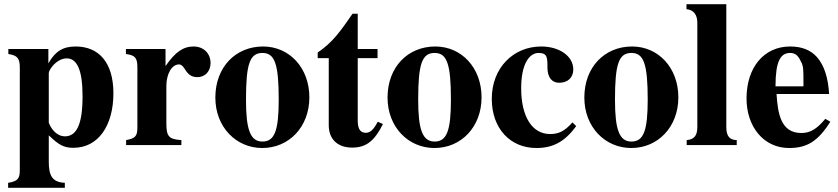

<svg xmlns="http://www.w3.org/2000/svg" viewBox="-20 -696 4020 921"><path d="M212 -461H20V-437C64 -430 75 -416 75 -372V118C75 160 67 173 19 181V205H291V181C230 178 214 146 214 79V-47C262 0 287 13 332 13C452 13 524 -94 524 -249C524 -396 454 -473 343 -473C284 -473 246 -452 212 -392ZM214 -346C214 -352 221 -366 232 -379C252 -403 277 -416 300 -416C351 -416 376 -357 376 -234C376 -96 346 -42 291 -42C258 -42 229 -69 214 -107Z M774 -461H584V-437C627 -431 639 -420 639 -373V-84C639 -43 629 -32 585 -24V0H850V-24C789 -28 778 -42 778 -106V-283C778 -342 804 -387 839 -387C847 -387 856 -382 867 -364C884 -336 901 -326 927 -326C964 -326 990 -354 990 -394C990 -440 956 -473 909 -473C859 -473 821 -447 774 -379Z M1464 -229C1464 -371 1368 -473 1242 -473C1110 -473 1013 -374 1013 -228C1013 -86 1113 14 1238 14C1367 14 1464 -88 1464 -229ZM1317 -218C1317 -69 1297 -17 1239 -17C1181 -17 1160 -73 1160 -218C1160 -389 1178 -442 1239 -442C1298 -442 1317 -389 1317 -218Z M1792 -112C1772 -74 1756 -59 1735 -59C1707 -59 1696 -79 1696 -119V-417H1791V-461H1696V-630H1671C1613 -546 1576 -493 1504 -444V-417H1557V-95C1557 -28 1600 12 1669 12C1736 12 1776 -19 1817 -101Z M2290 -229C2290 -371 2194 -473 2068 -473C1936 -473 1839 -374 1839 -228C1839 -86 1939 14 2064 14C2193 14 2290 -88 2290 -229ZM2143 -218C2143 -69 2123 -17 2065 -17C2007 -17 1986 -73 1986 -218C1986 -389 2004 -442 2065 -442C2124 -442 2143 -389 2143 -218Z M2726 -109C2689 -67 2660 -53 2619 -53C2532 -53 2480 -137 2480 -273C2480 -382 2515 -442 2564 -442C2606 -442 2606 -419 2606 -372C2606 -324 2628 -299 2662 -299C2704 -299 2730 -324 2730 -363C2730 -427 2663 -473 2576 -473C2443 -473 2339 -371 2339 -222C2339 -79 2428 14 2553 14C2633 14 2689 -16 2744 -91Z M3234 -229C3234 -371 3138 -473 3012 -473C2880 -473 2783 -374 2783 -228C2783 -86 2883 14 3008 14C3137 14 3234 -88 3234 -229ZM3087 -218C3087 -69 3067 -17 3009 -17C2951 -17 2930 -73 2930 -218C2930 -389 2948 -442 3009 -442C3068 -442 3087 -389 3087 -218Z M3514 0V-24C3481 -25 3464 -41 3464 -87V-676H3273V-652C3308 -649 3325 -624 3325 -587V-87C3325 -43 3308 -27 3274 -24V0Z M3939 -126C3898 -77 3867 -58 3824 -58C3726 -58 3711 -150 3705 -245H3957C3953 -319 3935 -382 3898 -423C3869 -455 3828 -473 3770 -473C3645 -473 3561 -373 3561 -224C3561 -87 3644 14 3765 14C3850 14 3903 -17 3963 -112ZM3834 -282H3700C3700 -402 3724 -442 3770 -442C3799 -442 3811 -425 3825 -395C3834 -376 3834 -355 3834 -303Z"/></svg>

Font: STIXGeneral
Style: Bold
Weight: 700
Designer: MicroPress Inc., with final additions and corrections provided by Coen Hoffman, Elsevier (retired)
Version: Version 1.1.0